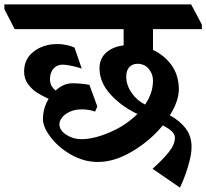

<svg xmlns="http://www.w3.org/2000/svg" viewBox="-76 -689 941 876"><path d="M622 -556V-461Q674 -437 706.5 -392Q739 -347 740 -283Q740 -228 699 -163Q746 -137 772 -102Q798 -67 798 -18Q798 18 781.5 72Q765 126 745 167L620 81Q664 42 693 6.5Q722 -29 722 -61Q722 -76 708 -89.5Q694 -103 667 -117Q608 -46 527 2Q446 50 371 50Q307 50 249 17Q191 -16 155.5 -62.5Q120 -109 120 -145Q120 -196 146 -238Q114 -253 92.5 -266.5Q71 -280 52.5 -304.5Q34 -329 34 -363Q34 -420 78 -454Q122 -488 186 -488Q209 -488 232 -482.5Q255 -477 264 -472L297 -376Q284 -381 255.5 -387.5Q227 -394 210 -394Q184 -394 168 -376Q152 -358 152 -327Q152 -296 178 -276Q214 -309 254 -309Q292 -309 332 -302L368 -203L358 -180Q329 -190 297 -190Q266 -190 243 -179.5Q220 -169 207.5 -153Q195 -137 195 -122Q195 -95 226 -74.5Q257 -54 295 -54Q352 -54 425.5 -85.5Q499 -117 551 -169Q477 -204 427.5 -259Q378 -314 378 -377Q378 -422 408.5 -449Q439 -476 488 -482V-556H-9L-56 -647V-669H796L845 -577V-556ZM586 -212Q622 -264 622 -321Q622 -352 602.5 -375Q583 -398 551 -398Q529 -398 514.5 -383Q500 -368 500 -339Q500 -301 524.5 -265.5Q549 -230 586 -212Z"/></svg>

Font: Martel Heavy
Style: Regular
Weight: 900
Designer: Dan Reynolds
Foundry: Dan Reynolds
Version: Version 1.001; ttfautohint (v1.1) -l 5 -r 5 -G 72 -x 0 -D la